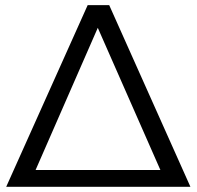

<svg xmlns="http://www.w3.org/2000/svg" viewBox="-20 -720 758 740"><path d="M400.9 -700.2 713.9 0H3.9L317.9 -700.2ZM117.2 -64.9H598.1L356.9 -612.8Z"/></svg>

Font: Argentum Sans Light
Style: Regular
Weight: 300
Designer: Julieta Ulanovsky (Modified by Cristiano Sobral)
Foundry: Julieta Ulanovsky
Version: Version 1.000; ttfautohint (v1.5.65-e2d9)